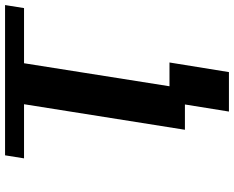

<svg xmlns="http://www.w3.org/2000/svg" viewBox="-103 -648 925 759"><g transform="rotate(-90 359.5 -268.5)"><path d="M113 -636H327L226 0H326L298 174H454L492 -61H398L489 -636H707L719 -711H125Z"/></g></svg>

Font: Aerodynamic
Style: BdObl
Weight: 500
Designer: Google
Version: Version 2.000980; 2014